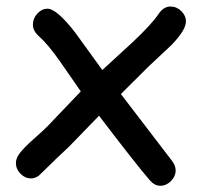

<svg xmlns="http://www.w3.org/2000/svg" viewBox="-20 -560 630 601"><path d="M516.6 -418.9 445.3 -352.1 358.4 -265.6 517.6 -57.6Q529.8 -42 529.8 -26.9Q529.8 -7.8 515.1 6.8Q500.5 21.5 481.9 21.5Q463.4 21.5 448.2 3.4Q403.3 -48.8 290 -197.8L194.8 -99.6Q166 -73.7 110.8 -19Q95.2 -1.5 77.1 -1.5Q58.6 -1.5 44.2 -16.1Q29.8 -30.8 29.8 -49.8Q29.8 -64.9 42 -80.6Q55.7 -98.6 84.5 -124Q118.2 -153.8 128.9 -165L232.9 -273.9L168.9 -366.2Q130.4 -421.4 101.6 -446.8Q83 -463.4 83 -482.9Q83 -502.4 96.9 -517.6Q110.8 -532.7 128.9 -532.7Q157.7 -532.7 215.8 -457.5L300.3 -340.8L396 -428.7Q455.6 -484.9 476.6 -516.6Q492.2 -539.6 513.7 -539.6Q532.7 -539.6 547.4 -525.4Q562 -511.2 562 -492.7Q562 -465.8 516.6 -418.9Z"/></svg>

Font: YBG Kramawirya
Style: Regular
Weight: 400
Designer: R.S. Wihananto
Foundry: R.S. Wihananto
Version: Version 2.0.1